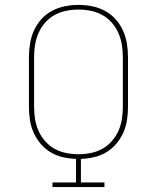

<svg xmlns="http://www.w3.org/2000/svg" viewBox="-20 -763 640 783"><path d="M406 0H194V-19H290V-115Q263 -116 236.5 -122Q210 -128 186.5 -142Q163 -156 145.5 -177Q128 -198 117 -222.5Q106 -247 102 -274Q98 -301 98 -328V-530Q98 -558 102.5 -585.5Q107 -613 118.5 -638.5Q130 -664 149 -685Q168 -706 192.5 -719Q217 -732 244.5 -737.5Q272 -743 300 -743Q328 -743 355.5 -737.5Q383 -732 407.5 -719Q432 -706 451 -685Q470 -664 481.5 -638.5Q493 -613 497.5 -585.5Q502 -558 502 -530V-328Q502 -301 498 -274Q494 -247 483 -222.5Q472 -198 454.5 -177Q437 -156 413.5 -142Q390 -128 363.5 -122Q337 -116 310 -115V-19H406ZM300 -134Q325 -134 350 -139Q375 -144 397 -156Q419 -168 436 -187.5Q453 -207 463 -229.5Q473 -252 477 -277Q481 -302 481 -328V-530Q481 -555 477 -580Q473 -605 463 -628Q453 -651 436 -670.5Q419 -690 397 -702Q375 -714 350 -719Q325 -724 300 -724Q275 -724 250 -719Q225 -714 203 -702Q181 -690 164 -670.5Q147 -651 137 -628Q127 -605 123 -580Q119 -555 119 -530V-328Q119 -302 123 -277Q127 -252 137 -229.5Q147 -207 164 -187.5Q181 -168 203 -156Q225 -144 250 -139Q275 -134 300 -134Z"/></svg>

Font: Iosevka HT Thin Extended
Style: Regular
Weight: 100
Width: 7
Monospace: yes
Designer: Belleve Invis
Foundry: Belleve Invis
Version: Version 32.3.0; ttfautohint (v1.8.4)